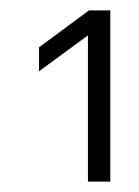

<svg xmlns="http://www.w3.org/2000/svg" viewBox="-20 -719 267 369"><path d="M149 -651 55 -582V-628L151 -699H192V-370H149Z"/></svg>

Font: Prompt ExtraLight
Style: Regular
Weight: 275
Designer: Katatrad Team
Foundry: CadsonDemak
Version: Version 1.001